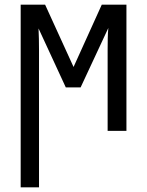

<svg xmlns="http://www.w3.org/2000/svg" viewBox="-20 -557 625 817"><path d="M68 240V-537H172L293 -272L413 -537H518V0H438V-347Q438 -367 438.5 -393Q439 -419 441 -438L323 -185H260L144 -436Q145 -417 145.5 -391Q146 -365 146 -343V240Z"/></svg>

Font: Avrile Sans Condensed
Style: Regular
Weight: 400
Width: 3
Designer: Monotype Design Team
Foundry: Monotype Imaging Inc.
Version: Version 2.001;September 10, 2019;FontCreator 11.5.0.2425 64-